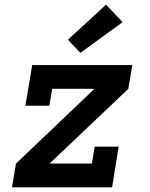

<svg xmlns="http://www.w3.org/2000/svg" viewBox="-20 -797 640 817"><path d="M31 0 48 -101 382 -419H202L190 -347H88L117 -520H543L526 -419L191 -101H371L383 -173H485L457 0ZM322 -572 269 -628 431 -777 502 -703Z"/></svg>

Font: Iosevka Etoile Oblique
Style: Bold
Weight: 700
Italic angle: -9°
Designer: Belleve Invis
Foundry: Belleve Invis
Version: Version 15.5.2; ttfautohint (v1.8.4)